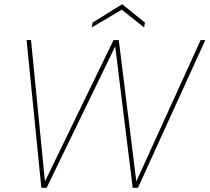

<svg xmlns="http://www.w3.org/2000/svg" viewBox="-20 -890 993 910"><path d="M176 0 106 -700H127L193 -30L518 -700H543L626 -30L931 -700H953L634 0H609L526 -670L201 0ZM415 -760 419 -783 559 -870 667 -783 663 -760 557 -844Z"/></svg>

Font: DM Sans 16pt Thin
Style: Italic
Weight: 250
Italic angle: -10°
Version: Version 4.004;gftools[0.9.30]